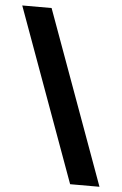

<svg xmlns="http://www.w3.org/2000/svg" viewBox="-52 -758 505 795"><g transform="rotate(5 200.0 -360.0)"><path d="M392 0 130 -720H8L270 0Z"/></g></svg>

Font: Aspekta 600
Style: Regular
Weight: 600
Designer: Ivo Dolenc
Version: Version 2.100